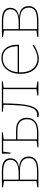

<svg xmlns="http://www.w3.org/2000/svg" viewBox="1064 -1632 574 2743"><g transform="rotate(-90 1351.5 -261.0)"><path d="M156 -522H279Q342 -522 382 -508Q422 -494 441.5 -467.5Q461 -441 461 -401Q461 -367 446 -340Q431 -313 398.5 -296.5Q366 -280 313 -274V-276Q358 -275 390.5 -265.5Q423 -256 444.5 -238Q466 -220 476 -195Q486 -170 486 -138Q486 -71 436.5 -35.5Q387 0 271 0H46V-15L143 -29L136 -21V-499L143 -491L46 -505V-520ZM274 -503H150L156 -510V-276L150 -282H240Q347 -282 393.5 -313Q440 -344 440 -399Q440 -452 399 -477.5Q358 -503 274 -503ZM271 -19Q373 -19 418.5 -47.5Q464 -76 464 -137Q464 -196 422 -229.5Q380 -263 290 -263H150L156 -270V-12L150 -19Z M618 0V-14L720 -26L712 -18V-510L720 -503H548L556 -510L542 -398H527V-522H832V-508L724 -495L732 -502V-313L726 -319H866Q950 -319 995 -278Q1040 -237 1040 -164Q1040 -90 989 -45Q938 0 825 0ZM732 -12 726 -19H828Q928 -19 973.5 -57Q1019 -95 1019 -162Q1019 -227 980 -263.5Q941 -300 863 -300H726L732 -307Z M1089 6Q1080 6 1071 4.5Q1062 3 1051 1L1054 -20Q1061 -19 1067.5 -18Q1074 -17 1081 -17Q1144 -17 1174 -76.5Q1204 -136 1214 -245.5Q1224 -355 1226 -504L1232 -497L1126 -508V-522H1559V-508L1461 -495L1469 -502V-21L1462 -29L1559 -15V0H1359V-15L1456 -29L1449 -21V-510L1455 -503H1236L1246 -511Q1245 -387 1238 -291Q1231 -195 1214 -129Q1197 -63 1166.5 -28.5Q1136 6 1089 6Z M1880 6Q1819 6 1771 -24Q1723 -54 1695.5 -112.5Q1668 -171 1668 -254Q1668 -337 1695.5 -398.5Q1723 -460 1773.5 -494Q1824 -528 1892 -528Q1955 -528 1997.5 -499.5Q2040 -471 2061.5 -421Q2083 -371 2083 -305Q2083 -300 2083 -294Q2083 -288 2082 -277H1677V-296H2071L2062 -290Q2063 -349 2047 -399Q2031 -449 1993.5 -479Q1956 -509 1892 -509Q1829 -509 1783.5 -477.5Q1738 -446 1713.5 -389Q1689 -332 1689 -256Q1689 -178 1714 -124Q1739 -70 1783 -41.5Q1827 -13 1883 -13Q1926 -13 1974.5 -30Q2023 -47 2073 -82L2084 -67Q2030 -30 1978.5 -12Q1927 6 1880 6Z M2306 -522H2429Q2492 -522 2532 -508Q2572 -494 2591.5 -467.5Q2611 -441 2611 -401Q2611 -367 2596 -340Q2581 -313 2548.5 -296.5Q2516 -280 2463 -274V-276Q2508 -275 2540.5 -265.5Q2573 -256 2594.5 -238Q2616 -220 2626 -195Q2636 -170 2636 -138Q2636 -71 2586.5 -35.5Q2537 0 2421 0H2196V-15L2293 -29L2286 -21V-499L2293 -491L2196 -505V-520ZM2424 -503H2300L2306 -510V-276L2300 -282H2390Q2497 -282 2543.5 -313Q2590 -344 2590 -399Q2590 -452 2549 -477.5Q2508 -503 2424 -503ZM2421 -19Q2523 -19 2568.5 -47.5Q2614 -76 2614 -137Q2614 -196 2572 -229.5Q2530 -263 2440 -263H2300L2306 -270V-12L2300 -19Z"/></g></svg>

Font: Bitter Thin
Style: Regular
Weight: 100
Designer: Sol Matas, and Bitter project Authors
Foundry: Sol Matas
Version: Version 2.002